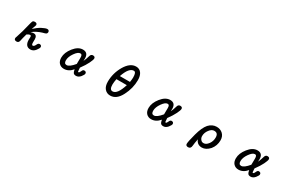

<svg xmlns="http://www.w3.org/2000/svg" viewBox="157 -2199 5687 3810"><g transform="rotate(30 3000.0 -294.0)"><path d="M225 -15Q225 -34 236 -57Q289 -214 324 -368Q346 -461 356 -475Q371 -494 402 -494Q456 -494 456 -450L452 -433L418 -340Q495 -411 568 -451Q651 -494 688 -494Q710 -494 722.5 -482Q735 -470 735 -448Q735 -421 713 -406Q700 -397 639 -382Q522 -347 427 -272Q469 -286 497 -286Q535 -286 554.5 -261Q574 -236 574 -188L573 -149V-121Q573 -90 579.5 -76Q586 -62 599 -62Q615 -62 629 -76Q643 -90 657 -121Q665 -139 677.5 -149Q690 -159 704 -159Q727 -159 739.5 -147.5Q752 -136 752 -116Q752 -87 707 -30Q661 28 596 28Q535 28 504 -11.5Q473 -51 473 -128L475 -184Q475 -205 468.5 -213.5Q462 -222 447 -222Q427 -222 381 -192Q352 -89 338 -21Q327 28 282 28Q254 28 239.5 17Q225 6 225 -15Z M1250 -19Q1209 -64 1209 -142Q1209 -258 1303 -376Q1397 -494 1505 -494Q1626 -494 1626 -361L1624 -307V-304Q1653 -364 1674 -439Q1688 -494 1733 -494Q1759 -494 1772.5 -483Q1786 -472 1786 -450Q1786 -420 1747 -339Q1708 -258 1630 -153L1636 -74Q1637 -65 1640 -62Q1643 -59 1649 -59Q1669 -59 1689 -108Q1696 -127 1707.5 -137.5Q1719 -148 1734 -148Q1758 -148 1771 -137Q1784 -126 1784 -104Q1784 -78 1742 -25Q1698 28 1642 28Q1598 28 1580 3Q1566 -13 1555 -72Q1472 28 1362 28Q1294 28 1250 -19ZM1375 -64Q1439 -64 1539 -185L1541 -329Q1541 -367 1531 -385Q1521 -403 1500 -403Q1471 -403 1442 -381Q1413 -359 1380 -312Q1316 -221 1316 -142Q1316 -101 1330.5 -82.5Q1345 -64 1375 -64Z M2297 -29Q2248 -85 2248 -189Q2248 -383 2348 -556Q2451 -730 2588 -730Q2665 -730 2708 -672Q2751 -614 2751 -513Q2751 -327 2660 -151Q2569 28 2424 28Q2346 28 2297 -29ZM2424 -68Q2479 -68 2524.5 -129Q2570 -190 2610 -317H2372Q2356 -240 2356 -187Q2356 -126 2373 -97Q2390 -68 2424 -68ZM2632 -404Q2643 -473 2643 -510Q2643 -575 2629.5 -605Q2616 -635 2589 -635Q2534 -635 2487 -578Q2440 -521 2400 -404Z M3250 -19Q3209 -64 3209 -142Q3209 -258 3303 -376Q3397 -494 3505 -494Q3626 -494 3626 -361L3624 -307V-304Q3653 -364 3674 -439Q3688 -494 3733 -494Q3759 -494 3772.5 -483Q3786 -472 3786 -450Q3786 -420 3747 -339Q3708 -258 3630 -153L3636 -74Q3637 -65 3640 -62Q3643 -59 3649 -59Q3669 -59 3689 -108Q3696 -127 3707.5 -137.5Q3719 -148 3734 -148Q3758 -148 3771 -137Q3784 -126 3784 -104Q3784 -78 3742 -25Q3698 28 3642 28Q3598 28 3580 3Q3566 -13 3555 -72Q3472 28 3362 28Q3294 28 3250 -19ZM3375 -64Q3439 -64 3539 -185L3541 -329Q3541 -367 3531 -385Q3521 -403 3500 -403Q3471 -403 3442 -381Q3413 -359 3380 -312Q3316 -221 3316 -142Q3316 -101 3330.5 -82.5Q3345 -64 3375 -64Z M4221 95Q4221 43 4271 -143Q4320 -327 4393 -411Q4470 -494 4571 -494Q4656 -494 4711 -442Q4768 -388 4768 -298Q4768 -174 4691 -80Q4608 12 4516 12Q4407 12 4368 -91Q4348 8 4343 69Q4338 142 4277 142Q4250 142 4235.5 130Q4221 118 4221 95ZM4436 -113Q4449 -96 4465 -88.5Q4481 -81 4502 -81Q4532 -81 4558 -97.5Q4584 -114 4610 -149Q4657 -214 4657 -296Q4657 -350 4635 -375.5Q4613 -401 4567 -401Q4508 -401 4458 -333Q4408 -267 4408 -191Q4408 -144 4436 -113Z M5250 -19Q5209 -64 5209 -142Q5209 -258 5303 -376Q5397 -494 5505 -494Q5626 -494 5626 -361L5624 -307V-304Q5653 -364 5674 -439Q5688 -494 5733 -494Q5759 -494 5772.5 -483Q5786 -472 5786 -450Q5786 -420 5747 -339Q5708 -258 5630 -153L5636 -74Q5637 -65 5640 -62Q5643 -59 5649 -59Q5669 -59 5689 -108Q5696 -127 5707.5 -137.5Q5719 -148 5734 -148Q5758 -148 5771 -137Q5784 -126 5784 -104Q5784 -78 5742 -25Q5698 28 5642 28Q5598 28 5580 3Q5566 -13 5555 -72Q5472 28 5362 28Q5294 28 5250 -19ZM5375 -64Q5439 -64 5539 -185L5541 -329Q5541 -367 5531 -385Q5521 -403 5500 -403Q5471 -403 5442 -381Q5413 -359 5380 -312Q5316 -221 5316 -142Q5316 -101 5330.5 -82.5Q5345 -64 5375 -64Z"/></g></svg>

Font: 寒蝉全圆体 Bold
Style: Regular
Weight: 700
Designer: Warren2060
      Designed by Motoya company      

      [Varela Round]
      Joe Prince(Latin component); Avraham Cornf
Foundry: ChillType
Version: Version 3.200